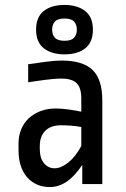

<svg xmlns="http://www.w3.org/2000/svg" viewBox="-20 -745 509 777"><path d="M394 0H313V-78Q254 12 182 12Q125 12 90 -27.5Q55 -67 55 -137V-165Q55 -195 65.5 -221Q76 -247 95.5 -265.5Q115 -284 143 -295Q171 -306 206 -306Q228 -306 257 -302Q286 -298 309 -293V-346Q309 -391 289.5 -409Q270 -427 229 -427Q214 -427 196 -425.5Q178 -424 160 -421.5Q142 -419 124.5 -416.5Q107 -414 94 -412V-485Q127 -490 165 -495Q203 -500 229 -500Q315 -500 354.5 -462Q394 -424 394 -339ZM201 -64Q227 -64 256 -87Q285 -110 309 -154V-231Q289 -235 266 -236.5Q243 -238 227 -238Q185 -238 163 -215.5Q141 -193 141 -154V-143Q141 -105 158 -84.5Q175 -64 201 -64ZM356 -625Q356 -574 325 -549.5Q294 -525 241 -525Q189 -525 157.5 -549.5Q126 -574 126 -625Q126 -676 157 -700.5Q188 -725 241 -725Q293 -725 324.5 -700.5Q356 -676 356 -625ZM291 -625Q291 -645 280 -657.5Q269 -670 241 -670Q213 -670 202 -657.5Q191 -645 191 -625Q191 -605 202 -592.5Q213 -580 241 -580Q269 -580 280 -592.5Q291 -605 291 -625Z"/></svg>

Font: Ropa Sans
Style: Regular
Weight: 400
Designer: Botio Nikoltchev
Foundry: Botjo Nikoltchev
Version: Version 1.002